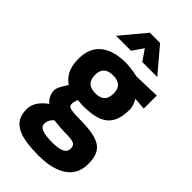

<svg xmlns="http://www.w3.org/2000/svg" viewBox="-289 -807 1113 1113"><g transform="rotate(45 267.0 -251.0)"><path d="M226 -580 272 -647 318 -580H441L313 -731H229L103 -580ZM254 -259C200 -259 177 -286 177 -333C177 -380 200 -406 254 -406C308 -406 330 -380 330 -333C330 -286 308 -259 254 -259ZM286 26C360 27 380 31 380 69C380 105 344 119 279 119C204 119 169 105 169 76C169 51 179 36 196 19C196 19 258 26 286 26ZM278 229C407 229 515 183 515 61C515 -50 467 -88 297 -89C212 -90 200 -96 200 -122C200 -135 210 -161 210 -161C219 -159 240 -157 251 -157C388 -157 462 -193 462 -333C462 -362 449 -387 440 -401L515 -395V-502L354 -497C354 -497 297 -510 253 -510C136 -510 43 -462 43 -333C43 -246 76 -209 111 -184C111 -184 72 -129 72 -104C72 -73 87 -43 109 -28C59 10 37 44 37 90C37 202 132 229 278 229Z"/></g></svg>

Font: RazerF5
Style: Bold
Weight: 700
Foundry: Razer Inc.
Version: Version 2